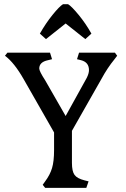

<svg xmlns="http://www.w3.org/2000/svg" viewBox="-20 -904 606 924"><path d="M295.9 -791 390.6 -715.8 419.9 -742.2Q392.6 -791 358.4 -832.5Q324.2 -874 307.6 -883.8H283.2Q265.6 -873 232.9 -832.5Q200.2 -792 171.9 -742.2L201.2 -715.8ZM395.5 0 406.2 -31.2 386.7 -36.1Q351.6 -44.9 338.9 -62Q326.2 -79.1 326.2 -120.1V-274.4L467.8 -523.4Q496.1 -576.2 531.2 -619.1L543.9 -635.7L533.2 -650.4H360.4L350.6 -619.1L370.1 -614.3Q408.2 -604.5 408.2 -566.4Q408.2 -550.8 397.5 -529.3L295.9 -345.7L197.3 -517.6Q168.9 -561.5 168.9 -574.2Q168.9 -605.5 210.9 -614.3L230.5 -619.1L220.7 -650.4H15.6L3.9 -635.7Q48.8 -602.5 94.7 -521.5L240.2 -266.6V-181.6Q240.2 -127.9 230.5 -95.2Q220.7 -62.5 197.3 -31.2L185.5 -14.6L197.3 0Z"/></svg>

Font: Kurale
Style: Regular
Weight: 400
Version: 1.0; ttfautohint (v1.3)